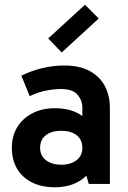

<svg xmlns="http://www.w3.org/2000/svg" viewBox="-20 -775 538 809"><path d="M211 14Q155 14 114.5 -6.5Q74 -27 52 -64Q30 -101 30 -152Q30 -202 52.5 -239Q75 -276 116 -297.5Q157 -319 211 -319Q282 -319 325.5 -287Q369 -255 385 -197L327 -201V-322Q327 -352 306.5 -376Q286 -400 237 -400Q209 -400 175 -393.5Q141 -387 105 -370L70 -456Q112 -477 158.5 -488Q205 -499 251 -499Q316 -499 358.5 -475.5Q401 -452 422 -412Q443 -372 443 -320V0H354L328 -91L385 -108Q368 -48 322.5 -17Q277 14 211 14ZM238 -81Q278 -81 302.5 -100Q327 -119 327 -152Q327 -187 302.5 -205.5Q278 -224 238 -224Q198 -224 173.5 -205.5Q149 -187 149 -152Q149 -119 173.5 -100Q198 -81 238 -81ZM240 -554 183 -613 338 -755 396 -697Z"/></svg>

Font: Gabarito Medium
Style: Regular
Weight: 500
Designer: Leandro Assis / Alvaro Franca / Felipe Casaprima
Foundry: Naipe Foundry
Version: Version 1.000